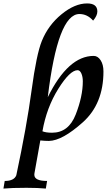

<svg xmlns="http://www.w3.org/2000/svg" viewBox="-76 -805 647 1108"><path d="M224.6 -39.1Q319.8 -39.1 360.8 -144Q401.9 -249 401.9 -335.9Q401.9 -361.8 393.6 -380.9Q385.3 -399.9 371.6 -399.9Q327.6 -399.9 260.3 -292.2Q192.9 -184.6 168.9 -47.4Q189 -39.1 224.6 -39.1ZM188.5 283.2Q144.5 278.8 76.7 278.8Q-10.3 278.8 -56.2 283.2L-48.8 239.3Q5.4 239.3 18.1 206.5Q78.1 -74.7 106.2 -283.4Q134.3 -492.2 165.5 -568.8Q202.6 -660.2 279.1 -722.7Q355.5 -785.2 426.8 -785.2Q485.8 -785.2 485.8 -738.8Q485.8 -714.4 461.4 -686Q427.7 -724.1 382.3 -724.1Q257.3 -724.1 199.7 -244.1Q317.4 -482.4 464.8 -482.4Q488.3 -482.4 504.6 -457.5Q521 -432.6 521 -392.6Q521 -206.1 402.3 -99.6Q283.7 6.8 206.5 8.3Q183.6 8.3 156.7 5.4L122.6 196.3L122.1 203.6Q122.1 239.3 195.8 239.3Z"/></svg>

Font: Kelvinch
Style: Bold Italic
Weight: 700
Italic angle: -10°
Designer: Paul James Miller
Foundry: High-Logic / Made with FontCreator
Version: Version 3.30 September 23, 2016